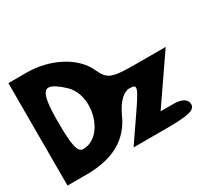

<svg xmlns="http://www.w3.org/2000/svg" viewBox="-158 -1143 1469 1352"><g transform="rotate(-30 576.0 -466.5)"><path d="M37 -50H191C408 -50 546 -128 617 -288C654 -371 708 -425 755 -425C824 -425 818 -405 703 -238L574 -50H826C1022 -50 1078 -63 1078 -112C1078 -151 1039 -175 972 -175H866L1124 -550H893C685 -550 657 -560 612 -658C551 -791 375 -883 183 -883H37ZM378 -646C518 -519 437 -217 262 -217C218 -217 203 -279 203 -467C203 -734 240 -771 378 -646Z"/></g></svg>

Font: Hussar Skorodowane
Style: Bold
Weight: 700
Foundry: Cannot Into Space Fonts
Version: Version 0.892